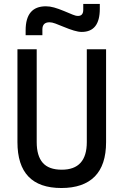

<svg xmlns="http://www.w3.org/2000/svg" viewBox="-20 -943 626 973"><path d="M291 9.8Q68.4 9.8 68.4 -222.7V-693.4H166V-222.7Q166 -153.3 196.5 -118.2Q227.1 -83 293 -83Q419.9 -83 419.9 -222.7V-693.4H517.6V-222.7Q517.6 -106.4 460 -48.3Q402.3 9.8 291 9.8ZM109.9 -764.6V-789.1Q109.9 -850.1 135.5 -880.6Q161.1 -911.1 212.4 -911.1Q232.4 -911.1 254.2 -905Q275.9 -898.9 304.2 -887.2Q333 -875.5 348.1 -868.9Q363.3 -862.3 375.5 -862.3Q401.9 -862.3 401.9 -893.6V-922.9H485.8V-898.4Q485.8 -839.8 462.9 -810.5Q439.9 -781.2 394 -781.2Q377.4 -781.2 354.5 -788.1Q331.5 -794.9 299.8 -808.1Q278.8 -816.9 261.2 -823.5Q243.7 -830.1 231 -830.1Q194.8 -830.1 194.8 -793.9V-764.6Z"/></svg>

Font: Cascadia Mono
Style: Regular
Weight: 400
Monospace: yes
Designer: Aaron Bell
Foundry: Saja Typeworks
Version: Version 2102.003